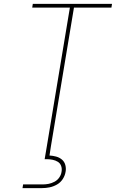

<svg xmlns="http://www.w3.org/2000/svg" viewBox="-20 -755 616 989"><path d="M221 0H242L361 -716H554L557 -735H149L146 -716H340ZM96 214H196Q216 214 235.5 210Q255 206 273.5 195.5Q292 185 303.5 167Q315 149 318 129Q321 112 316.5 95Q312 78 299 67Q286 56 269 51.5Q252 47 235 46L242 0H221L210 65H221Q236 65 251 68Q266 71 278 78.5Q290 86 295 100Q300 114 297 130Q295 145 285.5 159Q276 173 261 181Q246 189 230.5 192Q215 195 199 195H99Z"/></svg>

Font: Iosevka Sparkle Thin Oblique
Style: Regular
Weight: 100
Italic angle: -9°
Designer: Belleve Invis
Foundry: Belleve Invis
Version: Version 4.5.0; ttfautohint (v1.8.3)